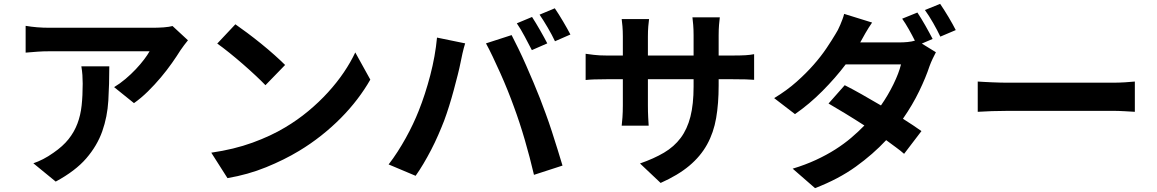

<svg xmlns="http://www.w3.org/2000/svg" viewBox="-20 -886 6000 996"><path d="M547 -542Q547 -449 542 -364.5Q537 -280 510.5 -205Q484 -130 427.5 -64.5Q371 1 269 56L153 -39Q177 -47 203.5 -60.5Q230 -74 258 -94Q306 -127 335.5 -164Q365 -201 381.5 -244.5Q398 -288 403.5 -339Q409 -390 409 -452Q409 -475 407.5 -496.5Q406 -518 402 -542ZM955 -677Q947 -667 935 -651.5Q923 -636 916 -625Q898 -596 872 -559Q846 -522 814.5 -484.5Q783 -447 747.5 -412Q712 -377 675 -351L572 -434Q602 -452 631 -476.5Q660 -501 684.5 -527Q709 -553 727.5 -577.5Q746 -602 756 -620H235Q203 -620 175.5 -618Q148 -616 113 -613V-752Q142 -747 172.5 -744.5Q203 -742 235 -742H774Q784 -742 799 -742.5Q814 -743 828.5 -744Q843 -745 855.5 -747Q868 -749 875 -751Z M1201 -760Q1227 -742 1262.5 -715.5Q1298 -689 1334.5 -659.5Q1371 -630 1404 -600.5Q1437 -571 1459 -549L1357 -444Q1337 -465 1306 -494Q1275 -523 1240 -553.5Q1205 -584 1169.5 -612.5Q1134 -641 1107 -660ZM1076 -94Q1194 -111 1290 -146Q1386 -181 1459 -225Q1523 -263 1579 -309.5Q1635 -356 1681.5 -407Q1728 -458 1763.5 -510.5Q1799 -563 1823 -614L1901 -473Q1872 -422 1833.5 -371.5Q1795 -321 1748 -273.5Q1701 -226 1646 -182.5Q1591 -139 1531 -103Q1455 -57 1360.5 -18.5Q1266 20 1160 38Z M2740 -798Q2749 -784 2760 -766Q2771 -748 2781.5 -729.5Q2792 -711 2802 -693Q2812 -675 2819 -661L2739 -626Q2723 -657 2702 -696.5Q2681 -736 2661 -765ZM2858 -843Q2868 -829 2879 -811Q2890 -793 2901.5 -774Q2913 -755 2922.5 -737.5Q2932 -720 2939 -707L2859 -672Q2844 -704 2821.5 -742.5Q2799 -781 2779 -810ZM2152 -311Q2186 -396 2212 -495.5Q2238 -595 2247 -691L2393 -661Q2386 -639 2379 -608.5Q2372 -578 2369 -561Q2364 -535 2354.5 -497.5Q2345 -460 2334 -419Q2323 -378 2310 -336.5Q2297 -295 2284 -260Q2270 -224 2253 -185Q2236 -146 2216.5 -108.5Q2197 -71 2176.5 -36.5Q2156 -2 2136 26L1996 -33Q2020 -64 2042.5 -99Q2065 -134 2085 -170Q2105 -206 2122 -242Q2139 -278 2152 -311ZM2646 -332Q2632 -371 2613.5 -417Q2595 -463 2575 -507.5Q2555 -552 2536 -592Q2517 -632 2501 -661L2634 -704Q2649 -675 2669 -634Q2689 -593 2709 -547.5Q2729 -502 2748 -457Q2767 -412 2781 -376Q2794 -342 2810.5 -297.5Q2827 -253 2842.5 -205Q2858 -157 2872.5 -110.5Q2887 -64 2898 -27L2750 21Q2729 -69 2702.5 -160Q2676 -251 2646 -332Z M3782 -598Q3822 -598 3847 -599.5Q3872 -601 3892 -605V-472Q3859 -475 3782 -475H3708V-442Q3708 -349 3695 -273.5Q3682 -198 3648 -136.5Q3614 -75 3555.5 -26Q3497 23 3407 63L3300 -38Q3372 -63 3424.5 -94Q3477 -125 3511 -170.5Q3545 -216 3561.5 -280.5Q3578 -345 3578 -437V-475H3341V-339Q3341 -306 3342.5 -277.5Q3344 -249 3345 -234H3205Q3207 -249 3209 -277Q3211 -305 3211 -339V-475H3126Q3088 -475 3061.5 -474Q3035 -473 3018 -471V-607Q3032 -605 3060 -601.5Q3088 -598 3126 -598H3211V-697Q3211 -726 3209 -749.5Q3207 -773 3205 -787H3347Q3345 -773 3343 -749.5Q3341 -726 3341 -696V-598H3578V-703Q3578 -733 3576 -757Q3574 -781 3572 -796H3714Q3712 -781 3710 -757Q3708 -733 3708 -703V-598Z M4762 -660 4835 -615Q4827 -600 4818 -581Q4809 -562 4802 -543Q4783 -485 4748.5 -413.5Q4714 -342 4664 -270Q4692 -252 4716.5 -236Q4741 -220 4760 -206L4670 -88Q4652 -104 4628 -121.5Q4604 -139 4577 -159Q4509 -86 4419.5 -21.5Q4330 43 4208 90L4092 -11Q4158 -31 4213 -56.5Q4268 -82 4313.5 -111Q4359 -140 4396 -171.5Q4433 -203 4464 -235Q4413 -268 4364.5 -297.5Q4316 -327 4278 -349L4362 -444Q4402 -424 4450.5 -396.5Q4499 -369 4550 -339Q4587 -392 4615 -449.5Q4643 -507 4654 -552H4367Q4314 -482 4246.5 -414Q4179 -346 4104 -294L3996 -377Q4062 -417 4112.5 -462Q4163 -507 4201.5 -551Q4240 -595 4267.5 -636Q4295 -677 4314 -709Q4320 -718 4326.5 -730.5Q4333 -743 4339 -757.5Q4345 -772 4350.5 -786.5Q4356 -801 4359 -814L4504 -769Q4486 -743 4469 -713.5Q4452 -684 4443 -667L4442 -666H4647Q4667 -666 4688 -668Q4709 -670 4726 -675Q4712 -703 4694.5 -734Q4677 -765 4660 -789L4739 -821Q4748 -807 4759 -789.5Q4770 -772 4780.5 -753Q4791 -734 4801 -716Q4811 -698 4818 -684ZM4857 -866Q4867 -852 4878 -834Q4889 -816 4900.5 -797.5Q4912 -779 4921.5 -761Q4931 -743 4938 -730L4858 -696Q4843 -728 4821 -766.5Q4799 -805 4778 -834Z M5052 -463Q5065 -462 5085 -461Q5105 -460 5126.5 -459Q5148 -458 5170.5 -457.5Q5193 -457 5213 -457H5750Q5785 -457 5816 -459Q5847 -461 5867 -463V-306Q5849 -307 5815.5 -309Q5782 -311 5750 -311H5213Q5170 -311 5125 -309.5Q5080 -308 5052 -306Z"/></svg>

Font: SpoqaHanSans-Bold
Style: Regular
Weight: 700
Designer: [Spoqa Han Sans] Dong-huui Kim \uAE40 \uB3D9 \uD718   [Noto Sans] Ryoko NISHIZUKA \u897F \u585A \u6DBC \u5B50  (kana & i
Foundry: Spoqa (http://www.spoqa-han-sans.com)
Version: Version 2.000